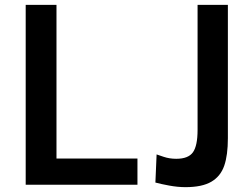

<svg xmlns="http://www.w3.org/2000/svg" viewBox="-20 -762 1034 792"><path d="M213 -742H86V0H547V-108H213ZM905 -78.5C915 -107.5 920 -145.3 920 -192V-742H795V-226C795 -182.7 788.7 -152 776 -134C763.3 -116 740.3 -107 707 -107C688.3 -107 671.2 -109.7 655.5 -115C639.8 -120.3 630 -123.7 626 -125L621 -9C635.7 -5 654.7 -0.8 678 3.5C701.3 7.8 723.7 10 745 10C791 10 826.7 2.5 852 -12.5C877.3 -27.5 895 -49.5 905 -78.5Z"/></svg>

Font: Morrison SemiBold
Style: Regular
Weight: 600
Designer: Pablo Impallari, Rodrigo Fuenzalida (Modified by Dan O. Williams)
Version: Version 0.030; ttfautohint (v1.8.1)